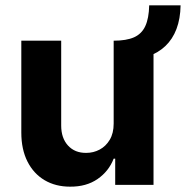

<svg xmlns="http://www.w3.org/2000/svg" viewBox="-20 -700 704 727"><path d="M449.7 -472.9 410.4 -545.9Q458.3 -545.9 487.4 -558.7Q516.4 -571.6 530.1 -601Q543.8 -630.4 544.9 -679.7H663.8Q662.9 -628.9 648.2 -590.2Q633.6 -551.6 606 -525.5Q578.4 -499.4 539.3 -486.1Q500.1 -472.9 449.7 -472.9ZM410.4 -232V-545.9H561.3V0H416.2V-99.2H410.4Q392 -51.6 349.4 -22.1Q306.7 7.3 245.3 6.8Q190.5 6.8 148.9 -17.7Q107.3 -42.3 84 -88.3Q60.7 -134.4 60.7 -198V-545.9H211.7V-224.6Q211.7 -177 237.6 -148.8Q263.5 -120.6 306.6 -121.1Q333.8 -121.1 357.3 -133.6Q380.9 -146.1 395.6 -170.8Q410.4 -195.6 410.4 -232Z"/></svg>

Font: GitLab Sans
Style: Regular
Weight: 400
Designer: Rasmus Andersson
Foundry: Modifications by GitLab B.V., manufactured by rsms
Version: Version 4.000;git-c8fb6b7